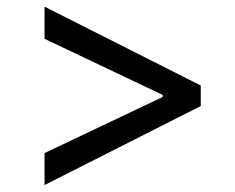

<svg xmlns="http://www.w3.org/2000/svg" viewBox="-20 -567 694 566"><path d="M571.8 -254.4 111.3 -21.5V-115.7L462.9 -282.7L459.5 -277.8V-291.5L462.9 -285.6L111.3 -452.6V-547.4L571.8 -314.9Z"/></svg>

Font: Inter 18pt
Style: Regular
Weight: 400
Designer: Rasmus Andersson
Foundry: rsms
Version: Version 4.001;git-66647c0bb